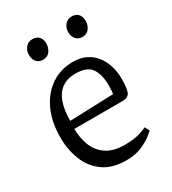

<svg xmlns="http://www.w3.org/2000/svg" viewBox="-171 -776 783 875"><g transform="rotate(-30 220.5 -338.5)"><path d="M235 8Q161 8 114.5 -25.5Q68 -59 46.5 -114Q25 -169 25 -232Q25 -313 53 -374Q81 -435 131 -469Q181 -503 246 -503Q286 -503 315 -488.5Q344 -474 363 -449Q382 -424 391.5 -392.5Q401 -361 401 -326Q401 -271 391.5 -253Q382 -235 353 -235H100Q100 -188 115.5 -147.5Q131 -107 167 -82Q203 -57 264 -57Q317 -57 347.5 -68Q378 -79 381 -81L394 -57Q391 -54 371 -38Q351 -22 316.5 -7Q282 8 235 8ZM102 -276 332 -284Q335 -302 335 -326Q335 -385 313 -418Q291 -451 229 -451Q187 -451 158.5 -431Q130 -411 116 -372Q102 -333 102 -276ZM342 -579Q321 -579 308.5 -593.5Q296 -608 296 -630Q296 -653 309.5 -669Q323 -685 345 -685Q367 -685 379 -672Q391 -659 391 -636Q391 -614 378.5 -596.5Q366 -579 342 -579ZM135 -579Q113 -579 101 -593.5Q89 -608 89 -630Q89 -653 102.5 -669Q116 -685 138 -685Q160 -685 172 -672Q184 -659 184 -636Q184 -614 171.5 -596.5Q159 -579 135 -579Z"/></g></svg>

Font: Faustina Light
Style: Regular
Weight: 300
Designer: Alfonso Garcia
Foundry: http://www.omnibus-type.com
Version: Version 1.200